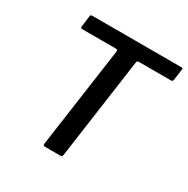

<svg xmlns="http://www.w3.org/2000/svg" viewBox="-167 -890 1017 1039"><g transform="rotate(30 341.5 -371.0)"><path d="M105 -731Q106 -738 108.5 -740Q111 -742 118 -742H673Q681 -742 682.5 -739Q684 -736 682 -730L673 -662Q672 -657 669 -654.5Q666 -652 659 -652H462Q454 -652 451 -649.5Q448 -647 447 -640L359 -13Q358 -5 355 -2.5Q352 0 346 0H251Q242 0 239.5 -4Q237 -8 239 -17L327 -640Q328 -652 316 -652H107Q94 -652 96 -663Z"/></g></svg>

Font: Libre Franklin Medium
Style: Italic
Weight: 500
Italic angle: -8°
Designer: Pablo Impallari, Rodrigo Fuenzalida, Nhung Nguyen
Foundry: Impallari Type
Version: Version 3.000